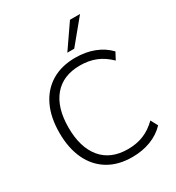

<svg xmlns="http://www.w3.org/2000/svg" viewBox="-218 -1068 1107 1207"><g transform="rotate(-30 335.0 -464.0)"><path d="M386 8Q285 8 213 -35.5Q141 -79 102.5 -160Q64 -241 64 -353Q64 -465 102.5 -545.5Q141 -626 213 -669.5Q285 -713 386 -713Q460 -713 521 -689.5Q582 -666 625 -621L598 -570Q552 -615 501 -635.5Q450 -656 387 -656Q263 -656 196.5 -576.5Q130 -497 130 -353Q130 -209 196.5 -129Q263 -49 387 -49Q450 -49 501 -69.5Q552 -90 598 -135L625 -84Q582 -39 521 -15.5Q460 8 386 8ZM359 -765 477 -936H550L409 -765Z"/></g></svg>

Font: Nunito Sans 12pt ExtraLight Light
Style: Regular
Weight: 300
Version: Version 3.101;gftools[0.9.27]